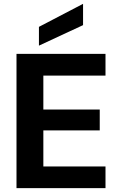

<svg xmlns="http://www.w3.org/2000/svg" viewBox="-20 -981 622 1001"><path d="M66 0V-700H530V-587H206V-410H500V-301H206V-113H530V0ZM183 -743V-841L413 -961V-850Z"/></svg>

Font: DM Sans 24pt ExtraBold
Style: Regular
Weight: 800
Designer: Colophon Foundry, Jonny Pinhorn
Foundry: Colophon Foundry
Version: Version 4.004;gftools[0.9.30]